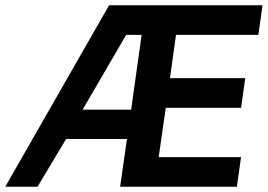

<svg xmlns="http://www.w3.org/2000/svg" viewBox="-89 -712 1021 732"><path d="M912 -692H327L-69 0H54L163 -182H395L369 0H814L830 -113H516L543 -301H830L846 -414H559L582 -579H896ZM411 -294H226L392 -579H451Z"/></svg>

Font: Cantarell
Style: BoldOblique
Weight: 700
Italic angle: -8°
Designer: Dave Crossland
Version: Version 0.024